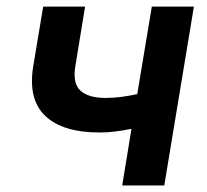

<svg xmlns="http://www.w3.org/2000/svg" viewBox="-20 -566 633 586"><path d="M284.2 -161.6Q171.4 -161.6 118.2 -212.2Q64.9 -262.7 81.5 -364.3L111.8 -545.9H239.7L210 -364.3Q201.2 -312 225.3 -289.6Q249.5 -267.1 301.8 -267.1Q326.7 -267.1 350.6 -270.3Q374.5 -273.4 398.9 -278.8L443.4 -545.9H571.8L481.4 0H353L381.3 -172.9Q357.9 -168 333.3 -164.8Q308.6 -161.6 284.2 -161.6Z"/></svg>

Font: Inter Semi Bold
Style: Italic
Weight: 600
Italic angle: -9.39999°
Designer: Rasmus Andersson
Foundry: rsms
Version: Version 4.000;git-3c8e0fc